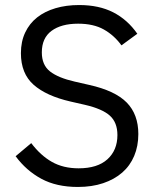

<svg xmlns="http://www.w3.org/2000/svg" viewBox="-20 -730 621 762"><path d="M289 12Q204 12 144 -20.5Q84 -53 42 -110L104 -162Q141 -113 186 -87.5Q231 -62 292 -62Q367 -62 406.5 -98Q446 -134 446 -194Q446 -244 416 -271Q386 -298 317 -314L260 -327Q164 -349 113.5 -393.5Q63 -438 63 -519Q63 -565 80 -601Q97 -637 127.5 -661Q158 -685 200.5 -697.5Q243 -710 294 -710Q373 -710 429.5 -681Q486 -652 525 -596L462 -550Q433 -590 392 -613Q351 -636 290 -636Q223 -636 184.5 -607.5Q146 -579 146 -522Q146 -472 178.5 -446.5Q211 -421 277 -406L334 -393Q437 -370 483 -323Q529 -276 529 -198Q529 -150 512.5 -111Q496 -72 465 -45Q434 -18 389.5 -3Q345 12 289 12Z"/></svg>

Font: IBM Plex Sans Hebrew
Style: Regular
Weight: 400
Designer: Mike Abbink, Paul van der Laan, Pieter van Rosmalen, Yanek Iontef
Foundry: Bold Monday
Version: Version 1.2